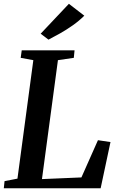

<svg xmlns="http://www.w3.org/2000/svg" viewBox="-24 -1014 637 1034"><path d="M-3.5 0 0.5 -38.5 70 -52 155.5 -690 87.5 -702.5 93 -743H377.5L373.5 -702.5L288 -690L202 -49.5L414.5 -58.5L503.5 -259L571 -249L518 0ZM237 -800.5 195 -832.5 347 -993.5 430 -929.5Q403 -902.5 368.8 -878.2Q334.5 -854 300 -834.5Q265.5 -815 237 -800.5Z"/></svg>

Font: Merriweather 48pt SemiBold
Style: Italic
Weight: 600
Italic angle: -7.8°
Designer: Eben Sorkin
Foundry: Eben Sorkin
Version: Version 2.101